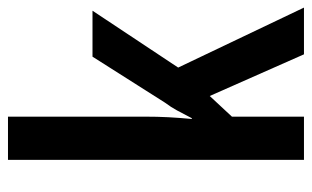

<svg xmlns="http://www.w3.org/2000/svg" viewBox="-174 -626 800 493"><g transform="rotate(-90 226.5 -380.0)"><path d="M173 -410Q173 -376 171.5 -348Q170 -320 167 -288H169Q181 -311 189 -326Q197 -341 209 -357L327 -543H445L299 -323L453 0H333L226 -242L173 -185V0H62V-760H173Z"/></g></svg>

Font: Noto Sans Tamil ExtraCondensed SemiBold
Style: Regular
Weight: 600
Width: 2
Designer: Jelle Bosma - Monotype Design Team
Foundry: Monotype Imaging Inc.
Version: Version 2.004; ttfautohint (v1.8.4.7-5d5b)